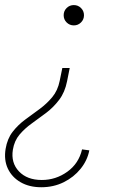

<svg xmlns="http://www.w3.org/2000/svg" viewBox="-27 -540 503 775"><path d="M254.4 -265.6 243.7 -211.9Q234.9 -167.5 211.9 -137.2Q189 -106.9 159.7 -84.7Q130.4 -62.5 101.6 -42Q72.8 -21.5 51.8 3.4Q30.8 28.3 24.9 64.5Q16.6 117.2 49.6 151.9Q82.5 186.5 141.6 186.5Q198.2 186.5 244.6 153.3Q291 120.1 304.2 63L333.5 66.9Q325.7 107.4 298.3 141.4Q271 175.3 230 195.6Q189 215.8 139.6 215.8Q91.3 215.8 56.2 195.6Q21 175.3 4.6 140.4Q-11.7 105.5 -4.4 61Q2.4 20 23.9 -7.8Q45.4 -35.6 74.2 -56.9Q103 -78.1 132.1 -99.4Q161.1 -120.6 183.6 -147.5Q206.1 -174.3 213.9 -213.4L224.6 -265.6ZM271 -519.5Q288.1 -519.5 300 -507.6Q312 -495.6 312 -478.5Q312 -461.4 300 -449.5Q288.1 -437.5 271 -437.5Q253.9 -437.5 241.9 -449.5Q230 -461.4 230 -478.5Q230 -495.6 241.9 -507.6Q253.9 -519.5 271 -519.5Z"/></svg>

Font: Reddit Sans ExtraLight
Style: Italic
Weight: 250
Italic angle: -11.25°
Designer: Stephen Hutchings
Version: Version 1.013